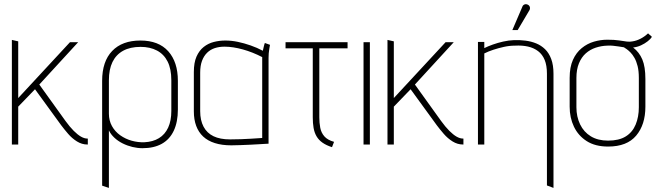

<svg xmlns="http://www.w3.org/2000/svg" viewBox="-20 -706 3209 938"><path d="M300 -115 172 -293 362 -500H322L69 -227V-504L38 -511V0H69V-185L151 -270L279 -94Q294 -74 313 -52Q332 -30 356 -15Q380 0 407 0H409V-29H407Q392 -29 375.5 -38.5Q359 -48 340 -67Q321 -86 300 -115Z M849 -171V-311Q849 -403 802 -455.5Q755 -508 666 -508Q577 -508 528 -457Q479 -406 479 -311V201L512 212V-69Q521 -50 538.5 -33.5Q556 -17 579 -5.5Q602 6 627 12Q652 18 676 18Q732 18 770.5 -3.5Q809 -25 829 -67.5Q849 -110 849 -171ZM817 -314V-164Q817 -116 801.5 -82.5Q786 -49 756.5 -31Q727 -13 685 -11Q654 -10 623.5 -18.5Q593 -27 567.5 -45Q542 -63 527 -90Q512 -117 512 -151V-314Q512 -367 529.5 -403Q547 -439 581.5 -458Q616 -477 667 -477Q713 -477 747 -459Q781 -441 799 -405Q817 -369 817 -314Z M1299 -487 1274 -496Q1272 -492 1269 -479.5Q1266 -467 1264 -458Q1236 -473 1204.5 -484Q1173 -495 1142 -501.5Q1111 -508 1081 -508Q1052 -508 1024.5 -501Q997 -494 975 -476.5Q953 -459 940 -429.5Q927 -400 927 -354V-162Q927 -122 938.5 -91Q950 -60 972.5 -39Q995 -18 1029.5 -7Q1064 4 1110 4Q1129 4 1153.5 3Q1178 2 1202.5 1Q1227 0 1248 -1.5Q1269 -3 1281 -3.5Q1293 -4 1292 -4V-423Q1292 -446 1295.5 -466.5Q1299 -487 1299 -487ZM958 -163V-351Q958 -385 967 -409Q976 -433 992 -448.5Q1008 -464 1029.5 -471Q1051 -478 1077 -478Q1098 -478 1120.5 -474.5Q1143 -471 1166.5 -464.5Q1190 -458 1214 -448.5Q1238 -439 1261 -427V-32Q1262 -32 1247 -31Q1232 -30 1208.5 -28.5Q1185 -27 1157.5 -26Q1130 -25 1104 -25Q1055 -25 1023 -40.5Q991 -56 974.5 -87Q958 -118 958 -163Z M1540 -133V-470H1678V-500H1375V-470H1508V-133Q1508 -104 1512 -81Q1516 -58 1526.5 -40Q1537 -22 1555.5 -9Q1574 4 1602 13L1612 -13Q1580 -22 1564.5 -40Q1549 -58 1544.5 -82Q1540 -106 1540 -133Z M1756 0H1787V-500H1756Z M2135 -115 2007 -293 2197 -500H2157L1904 -227V-504L1873 -511V0H1904V-185L1986 -270L2114 -94Q2129 -74 2148 -52Q2167 -30 2191 -15Q2215 0 2242 0H2244V-29H2242Q2227 -29 2210.5 -38.5Q2194 -48 2175 -67Q2156 -86 2135 -115Z M2652 -346V200L2684 212V-346Q2684 -388 2673 -417.5Q2662 -447 2643 -465.5Q2624 -484 2599.5 -494Q2575 -504 2547 -507.5Q2519 -511 2491 -510Q2465 -509 2438.5 -503Q2412 -497 2388 -488.5Q2364 -480 2346 -471V-501H2315V0H2346V-445Q2366 -455 2390.5 -463Q2415 -471 2442 -477Q2469 -483 2496 -483Q2531 -485 2559.5 -478.5Q2588 -472 2609 -456Q2630 -440 2641 -413Q2652 -386 2652 -346ZM2564 -652Q2568 -657 2569 -663Q2570 -669 2567.5 -674.5Q2565 -680 2559 -683Q2553 -686 2547.5 -685.5Q2542 -685 2537.5 -681.5Q2533 -678 2531 -671L2483 -559H2509Z M3165 -526 3146 -543Q3129 -527 3109.5 -517Q3090 -507 3071 -504Q3057 -501 3042 -503Q3027 -505 3004.5 -508.5Q2982 -512 2947 -512Q2914 -512 2881.5 -502.5Q2849 -493 2822 -471Q2795 -449 2779 -413.5Q2763 -378 2763 -325V-185Q2763 -131 2784 -87Q2805 -43 2846.5 -16.5Q2888 10 2951 10Q3043 10 3088 -43.5Q3133 -97 3133 -185V-320Q3133 -380 3118 -415.5Q3103 -451 3073 -474Q3093 -476 3111.5 -484.5Q3130 -493 3144.5 -504.5Q3159 -516 3165 -526ZM3101 -325V-182Q3101 -135 3085.5 -97.5Q3070 -60 3037 -39.5Q3004 -19 2951 -19Q2901 -19 2866.5 -40Q2832 -61 2814 -98.5Q2796 -136 2796 -182V-325Q2796 -367 2808.5 -397Q2821 -427 2842 -445.5Q2863 -464 2890 -473Q2917 -482 2946 -483Q2961 -484 2975 -482.5Q2989 -481 3002.5 -479Q3016 -477 3028 -475Q3033 -472 3041.5 -466Q3050 -460 3060 -450Q3070 -440 3079.5 -423.5Q3089 -407 3095 -383Q3101 -359 3101 -325Z"/></svg>

Font: Advent Pro ExtraLight
Style: Regular
Weight: 250
Version: Version 3.000